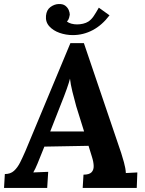

<svg xmlns="http://www.w3.org/2000/svg" viewBox="-32 -932 719 952"><path d="M384 -718 569 -173Q574 -158 582.5 -127.5Q591 -97 592 -74L649 -77L646 0H378L382 -66Q410 -66 421.5 -77.5Q433 -89 432.5 -109Q432 -129 424 -154L407 -209L188 -205L169 -158Q164 -145 153.5 -119.5Q143 -94 133 -77L207 -80L202 0H-12L-8 -69Q20 -69 37.5 -85Q55 -101 68 -127Q81 -153 94 -183L317 -718ZM315 -542Q311 -525 299 -491Q287 -457 268 -410L217 -280H385L346 -405Q336 -441 327 -477.5Q318 -514 315 -542ZM329 -758Q295 -758 263.5 -769Q232 -780 212.5 -801.5Q193 -823 196 -854Q199 -883 218 -897Q237 -911 258 -912Q280 -913 292 -903.5Q304 -894 309 -881.5Q314 -869 314 -859Q313 -853 310.5 -843.5Q308 -834 300 -825Q309 -818 322.5 -814.5Q336 -811 350 -811Q365 -811 380 -814.5Q395 -818 406 -825Q421 -835 432.5 -852Q444 -869 458 -894L511 -856Q474 -807 427.5 -782.5Q381 -758 329 -758Z"/></svg>

Font: Lora
Style: Bold Italic
Weight: 700
Italic angle: -3°
Designer: Olga Karpushina, Alexei Vanyashin (Cyrillic)
Foundry: Cyreal
Version: Version 3.004